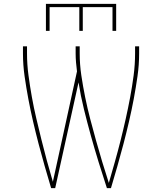

<svg xmlns="http://www.w3.org/2000/svg" viewBox="-20 -975 840 995"><path d="M245 0Q228 -57 211.5 -114.5Q195 -172 180 -229.5Q165 -287 151.5 -345Q138 -403 127 -461.5Q116 -520 107.5 -579.5Q99 -639 99 -698V-735H120V-698Q120 -642 127.5 -585.5Q135 -529 145 -473Q155 -417 168 -362Q181 -307 194.5 -252Q208 -197 223 -142Q238 -87 254 -33L379 -605Q376 -628 374 -651.5Q372 -675 372 -698V-735H393V-698Q393 -641 401.5 -584Q410 -527 421.5 -470.5Q433 -414 447.5 -358.5Q462 -303 477.5 -247.5Q493 -192 509.5 -137Q526 -82 544 -27Q560 -82 575.5 -137Q591 -192 605 -247.5Q619 -303 631.5 -359Q644 -415 654.5 -471Q665 -527 672.5 -584Q680 -641 680 -698V-735H701V-698Q701 -639 692.5 -579.5Q684 -520 673 -461.5Q662 -403 648.5 -345Q635 -287 620 -229.5Q605 -172 588.5 -114.5Q572 -57 555 0H534Q512 -67 491 -135Q470 -203 451 -271.5Q432 -340 415 -409Q398 -478 387 -548L266 0ZM218 -815V-955H582V-815H563V-938H409V-815H391V-938H237V-815Z"/></svg>

Font: Iosevka Aile Thin
Style: Regular
Weight: 100
Designer: Belleve Invis
Foundry: Belleve Invis
Version: Version 31.1.0; ttfautohint (v1.8.4)